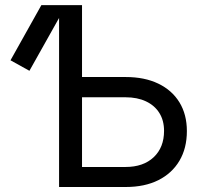

<svg xmlns="http://www.w3.org/2000/svg" viewBox="-20 -748 815 768"><path d="M97.7 -464.8 22 -506.8 145.5 -727.5H245.1ZM283.7 -439.9H482.9Q558.1 -439.9 613 -413.6Q668 -387.2 697.8 -338.6Q727.5 -290 727.5 -223.6Q727.5 -155.3 697.8 -105Q668 -54.7 613.3 -27.3Q558.6 0 482.9 0H216.3V-727.5H308.1V-80.1H481.9Q553.2 -80.1 594.7 -119.1Q636.2 -158.2 636.2 -224.6Q636.2 -266.1 617.4 -296.1Q598.6 -326.2 564 -342.5Q529.3 -358.9 481.9 -358.9H283.7Z"/></svg>

Font: Inter 18pt
Style: Regular
Weight: 400
Designer: Rasmus Andersson
Foundry: rsms
Version: Version 4.001;git-66647c0bb